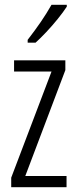

<svg xmlns="http://www.w3.org/2000/svg" viewBox="-20 -785 321 805"><path d="M259 0H27V-40L196 -485H39V-532H254V-491L86 -47H259ZM260 -757Q245 -734 222 -705.5Q199 -677 174 -650.5Q149 -624 129 -606H96V-618Q127 -658 151 -693Q175 -728 196 -765H260Z"/></svg>

Font: Noto Sans Khmer ExtraCondensed Light
Style: Regular
Weight: 300
Width: 2
Designer: Danh Hong and the Monotype Design Team
Foundry: Monotype Imaging Inc.
Version: Version 2.004; ttfautohint (v1.8.4.7-5d5b)